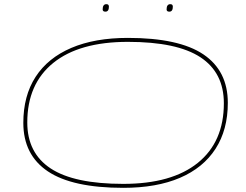

<svg xmlns="http://www.w3.org/2000/svg" viewBox="-20 -892 1182 922"><path d="M572 10Q328 10 210 -69Q92 -148 92 -302Q92 -432 151 -523Q210 -614 322.5 -662Q435 -710 594 -710Q839 -710 956.5 -631Q1074 -552 1074 -398Q1074 -269 1015 -177.5Q956 -86 844 -38Q732 10 572 10ZM572 -9Q805 -9 930 -110Q1055 -211 1055 -396Q1055 -543 942.5 -617Q830 -691 594 -691Q361 -691 236 -590Q111 -489 111 -304Q111 -157 223.5 -83Q336 -9 572 -9ZM793 -836Q780 -836 780 -847Q780 -872 798 -872Q810 -872 810 -860Q810 -836 793 -836ZM486 -836Q473 -836 473 -847Q473 -872 491 -872Q503 -872 503 -860Q503 -836 486 -836Z"/></svg>

Font: Georama ExtraExtended Thin
Style: Italic
Weight: 100
Width: 8
Italic angle: -9°
Designer: Jean-Baptiste Levee
Foundry: Production Type
Version: Version 1.000